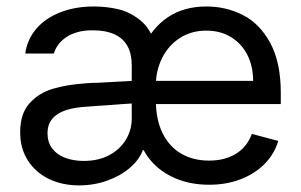

<svg xmlns="http://www.w3.org/2000/svg" viewBox="-20 -557 925 590"><path d="M404.3 -143.6 418.9 -409.2Q446.3 -470.7 495.6 -503.9Q544.9 -537.1 614.3 -537.1Q674.8 -537.1 726.6 -510.7Q778.3 -484.4 810.5 -424.8Q842.8 -365.2 842.8 -272.5V-237.3H432.6V-308.6H757.8Q757.8 -353.5 740.2 -388.2Q722.7 -422.9 689.9 -442.9Q657.2 -462.9 614.3 -462.9Q567.4 -462.9 532.2 -439.9Q497.1 -417 478 -378.4Q459 -339.8 459 -295.9V-248Q459 -189.5 479.5 -147.9Q500 -106.4 536.6 -85Q573.2 -63.5 622.1 -63.5Q670.9 -63.5 705.1 -84.5Q739.3 -105.5 753.9 -145.5L835 -124Q823.2 -84 793.5 -53.7Q763.7 -23.4 719.7 -6.3Q675.8 10.7 623 10.7Q565.4 10.7 519.5 -8.8Q473.6 -28.3 443.8 -63Q414.1 -97.7 404.3 -143.6ZM42 -150.4Q42 -208 70.8 -239.7Q99.6 -271.5 142.6 -284.2Q185.5 -296.9 241.2 -300.8Q250 -301.8 260.3 -302.2Q270.5 -302.7 282.2 -302.7Q317.4 -304.7 352.1 -306.6Q386.7 -308.6 390.6 -308.6L391.6 -239.3Q382.8 -239.3 306.6 -233.4Q290 -232.4 275.4 -231.4Q260.7 -230.5 251 -229.5Q210.9 -227.5 183.6 -218.8Q156.2 -210 141.1 -192.4Q126 -174.8 126 -147.5Q126 -120.1 140.1 -101.1Q154.3 -82 179.7 -72.3Q205.1 -62.5 237.3 -62.5Q283.2 -62.5 316.4 -80.6Q349.6 -98.6 367.2 -128.4Q384.8 -158.2 384.8 -192.4V-357.4Q384.8 -391.6 371.6 -415.5Q358.4 -439.5 331.5 -451.7Q304.7 -463.9 264.6 -463.9Q216.8 -463.9 186 -444.3Q155.3 -424.8 145.5 -392.6H57.6Q63.5 -435.5 91.3 -468.3Q119.1 -501 165 -519Q210.9 -537.1 268.6 -537.1Q306.6 -537.1 342.8 -528.8Q378.9 -520.5 410.6 -495.1Q442.4 -469.7 456.1 -422.9L425.8 -95.7H418.9Q408.2 -66.4 379.4 -41.5Q350.6 -16.6 309.6 -2Q268.6 12.7 222.7 12.7Q171.9 12.7 130.9 -6.8Q89.8 -26.4 65.9 -63.5Q42 -100.6 42 -150.4Z"/></svg>

Font: Pretendard JP Variable
Style: Regular
Weight: 400
Designer: Base glyphs from Inter by Rasmus Andersson; Hangul glyphs from Noto Sans CJK(Source Han Sans) by Jang Soo-young and Kang
Foundry: Kil Hyung-jin
Version: Version 1.307;Glyphs 3.2 (3192)